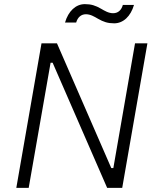

<svg xmlns="http://www.w3.org/2000/svg" viewBox="-20 -910 762 930"><path d="M59 0H119L225 -606H235L499 0H572L694 -700H634L529 -96H519L256 -700H181ZM295 -801H349C356 -826 373 -841 396 -841C418 -841 436 -830 455 -819C481 -804 502 -797 533 -797C577 -797 613 -831 629 -886H575C568 -861 552 -846 528 -846C506 -846 488 -857 469 -868C443 -883 422 -890 391 -890C347 -890 311 -856 295 -801Z"/></svg>

Font: Fixel Display 20240404 Light
Style: Italic
Weight: 300
Italic angle: -10°
Designer: AlfaBravo + MacPaw
Foundry: Kyrylo Tkachov, Marchela Mozhyna, Serhii Makarenko, Maria Weinstein, Zakhar Kryvoshyya
Version: Version 1.211;Glyphs 3.2 (3225)